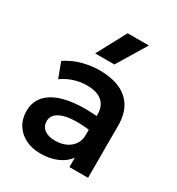

<svg xmlns="http://www.w3.org/2000/svg" viewBox="-184 -878 930 1009"><g transform="rotate(30 281.0 -373.5)"><path d="M213 15Q162 15 122.5 -4.5Q83 -24 60.5 -59.8Q38 -95.5 38 -144.5Q38 -186.5 59 -219.5Q80 -252.5 123.5 -274.2Q167 -296 234.8 -303.5Q302.5 -311 395.5 -301.5L397.5 -217Q336.5 -226.5 291 -225.5Q245.5 -224.5 215.8 -215Q186 -205.5 171.2 -189Q156.5 -172.5 156.5 -150.5Q156.5 -117.5 180.5 -99.8Q204.5 -82 246 -82Q281.5 -82 309.8 -95Q338 -108 354.5 -131.8Q371 -155.5 371 -188V-314.5Q371 -346 357.8 -369.2Q344.5 -392.5 317.5 -405.2Q290.5 -418 248 -418Q209 -418 170.8 -406.2Q132.5 -394.5 99 -370L64.5 -461.5Q112 -493 164.5 -506.5Q217 -520 266 -520Q336 -520 387.2 -498Q438.5 -476 466.2 -430.8Q494 -385.5 494 -316V0H381V-57Q356 -22.5 312 -3.8Q268 15 213 15ZM199.5 -585 294.5 -762H423L316 -585Z"/></g></svg>

Font: Geologica Thin Roman Medium
Style: Regular
Weight: 500
Version: Version 1.010;gftools[0.9.28]